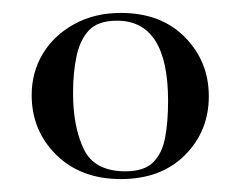

<svg xmlns="http://www.w3.org/2000/svg" viewBox="-20 -650 372 297"><path d="M167 -373Q105 -373 67 -410.5Q29 -448 29 -503Q29 -538 46 -566.5Q63 -595 94.5 -612.5Q126 -630 167 -630Q229 -630 266 -592.5Q303 -555 303 -501Q303 -447 266 -410Q229 -373 167 -373ZM174 -385Q203 -385 217 -399Q231 -413 235.5 -437.5Q240 -462 240 -494Q240 -618 161 -618Q132 -618 118 -603.5Q104 -589 98.5 -563.5Q93 -538 93 -506Q93 -454 109.5 -419.5Q126 -385 174 -385Z"/></svg>

Font: Cormorant Garamond Light Medium
Style: Regular
Weight: 500
Version: Version 4.001